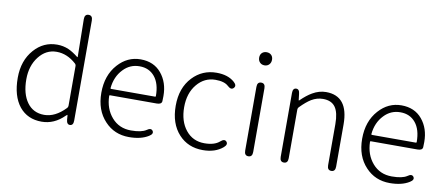

<svg xmlns="http://www.w3.org/2000/svg" viewBox="-70 -1075 3171 1368"><g transform="rotate(10 1515.0 -391.0)"><path d="M277 13Q175 13 116 -59Q56 -134 56 -266Q56 -391 127 -471Q194 -547 292 -547Q337 -547 376 -530Q408 -516 447 -485Q451 -482 451 -487L447 -759Q447 -795 476 -795Q505 -795 505 -759V-35Q505 0 481 1Q457 2 454 -33L452 -61Q451 -67 449.5 -67Q448 -67 440 -59Q368 13 277 13ZM439 -114Q447 -122 447 -134V-419Q447 -430 439 -437Q374 -496 297.5 -496Q221 -496 169.5 -430Q118 -364 118 -266Q118 -161 162.5 -99.5Q207 -38 286.5 -38Q366 -38 439 -114Z M909 13Q803 13 734 -61Q661 -138 661 -264.5Q661 -391 733 -471Q801 -547 896.5 -547Q992 -547 1046.5 -481.5Q1101 -416 1101 -318Q1101 -299 1100 -280Q1098 -257 1063 -257H725Q720 -257 720 -252Q722 -159 775.5 -97.5Q829 -36 915 -36Q991 -36 1025 -59Q1054 -80 1068 -60Q1081 -40 1050 -21Q996 13 909 13ZM720 -308Q720 -303 725 -303H1043Q1048 -303 1048 -308Q1048 -398 1007.5 -447.5Q967 -497 897.5 -497Q828 -497 780 -446Q728 -392 720 -308Z M1443 13Q1336 13 1269 -60Q1199 -136 1199 -265.5Q1199 -395 1273 -473Q1343 -547 1446 -547Q1529 -547 1576 -505Q1603 -481 1585 -462Q1568 -443 1541 -468Q1512 -496 1447 -496Q1367 -496 1313.5 -431.5Q1260 -367 1260 -265.5Q1260 -164 1311 -100.5Q1362 -37 1446 -37Q1519 -37 1556 -70Q1583 -94 1599 -76Q1615 -57 1588 -34Q1533 13 1443 13Z M1771 0Q1742 0 1742 -36V-497Q1742 -533 1771 -533Q1800 -533 1800 -497V-36Q1800 0 1771 0ZM1771.5 -658Q1751 -658 1738 -671.5Q1725 -685 1725 -706.5Q1725 -728 1738 -740.5Q1751 -753 1771.5 -753Q1792 -753 1805 -740.5Q1818 -728 1818 -706.5Q1818 -685 1805 -671.5Q1792 -658 1771.5 -658Z M2028 0Q1999 0 1999 -36V-498Q1999 -533 2023 -534Q2047 -535 2050 -500L2055 -457Q2055 -452 2059 -455Q2103 -498 2140 -519Q2188 -547 2238 -547Q2400 -547 2400 -341V-36Q2400 0 2371 0Q2342 0 2342 -36V-333Q2342 -417 2314 -456Q2286 -495 2225 -495Q2181 -495 2141 -471Q2107 -450 2065 -407Q2057 -399 2057 -387V-36Q2057 0 2028 0Z M2796 13Q2690 13 2621 -61Q2548 -138 2548 -264.5Q2548 -391 2620 -471Q2688 -547 2783.5 -547Q2879 -547 2933.5 -481.5Q2988 -416 2988 -318Q2988 -299 2987 -280Q2985 -257 2950 -257H2612Q2607 -257 2607 -252Q2609 -159 2662.5 -97.5Q2716 -36 2802 -36Q2878 -36 2912 -59Q2941 -80 2955 -60Q2968 -40 2937 -21Q2883 13 2796 13ZM2607 -308Q2607 -303 2612 -303H2930Q2935 -303 2935 -308Q2935 -398 2894.5 -447.5Q2854 -497 2784.5 -497Q2715 -497 2667 -446Q2615 -392 2607 -308Z"/></g></svg>

Font: Resource Han Rounded KR Light
Style: Regular
Weight: 300
Designer: Cyano Hao (round all glyphs); Ryoko NISHIZUKA 西塚涼子 (kana, bopomofo & ideographs); Paul D. Hunt (Latin, Greek & Cyrillic)
Foundry: Cyano Hao
Version: 0.990